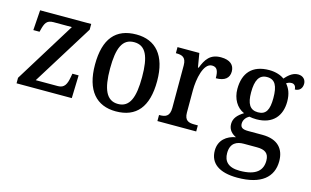

<svg xmlns="http://www.w3.org/2000/svg" viewBox="-95 -837 2174 1343"><g transform="rotate(15 991.5 -166.0)"><path d="M31 0H431L436 -166H391L386 -139C377 -88 362 -56 316 -56H155L428 -495V-536H58L48 -390H93L96 -402C109 -455 121 -480 170 -480H303L31 -40Z M751 10C899 10 977 -81 977 -269C977 -456 892 -547 754 -547C604 -547 527 -456 527 -269C527 -81 612 10 751 10ZM753 -44C668 -44 636 -122 636 -269C636 -417 667 -491 752 -491C837 -491 868 -417 868 -269C868 -122 838 -44 753 -44Z M1051 0H1332V-44H1306C1267 -44 1235 -52 1235 -111V-271C1235 -353 1258 -474 1320 -474C1356 -474 1368 -450 1368 -395C1434 -395 1464 -423 1464 -469C1464 -516 1432 -546 1366 -546C1287 -546 1258 -499 1233 -435H1228L1211 -536H1053V-492H1056C1097 -492 1128 -483 1128 -424V-116C1128 -53 1096 -44 1054 -44H1051Z M1693 238C1866 238 1947 166 1947 51C1947 -35 1900 -97 1785 -97H1682C1640 -97 1625 -109 1625 -136C1625 -164 1644 -185 1664 -196C1676 -193 1701 -191 1716 -191C1836 -191 1893 -264 1893 -366C1893 -424 1876 -460 1852 -488C1863 -495 1874 -500 1890 -500C1911 -500 1922 -483 1922 -462C1959 -462 1975 -488 1975 -517C1975 -545 1956 -570 1918 -570C1875 -570 1844 -536 1825 -515C1802 -533 1762 -547 1716 -547C1592 -547 1533 -477 1533 -362C1533 -292 1567 -233 1622 -210C1579 -183 1554 -155 1554 -114C1554 -70 1583 -46 1611 -33C1547 -22 1492 19 1492 95C1492 186 1559 238 1693 238ZM1714 -241C1655 -241 1632 -282 1632 -364C1632 -450 1655 -496 1713 -496C1772 -496 1793 -452 1793 -365C1793 -281 1773 -241 1714 -241ZM1696 187C1611 187 1580 147 1580 90C1580 15 1628 -3 1675 -3H1771C1828 -3 1859 16 1859 71C1859 138 1819 187 1696 187Z"/></g></svg>

Font: Noto Serif Hebrew SemiCondensed Medium
Style: Regular
Weight: 500
Width: 4
Designer: Monotype Design Team
Foundry: Monotype Imaging Inc.
Version: Version 2.004